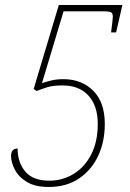

<svg xmlns="http://www.w3.org/2000/svg" viewBox="-20 -734 519 764"><path d="M174 10Q120 10 87 -10Q54 -30 39 -59Q24 -88 24 -113Q24 -143 50 -143Q50 -88 80.5 -51.5Q111 -15 176 -15Q229 -15 273 -42Q317 -69 343 -119.5Q369 -170 369 -241Q369 -313 332 -353.5Q295 -394 230 -394Q191 -394 170 -387.5Q149 -381 126 -372L114 -380L214 -714H467L442 -605H422Q429 -659 429 -667Q429 -680 422.5 -684.5Q416 -689 391 -689H233L147 -403Q161 -408 183 -413.5Q205 -419 232 -419Q305 -419 351 -373Q397 -327 397 -241Q397 -170 370.5 -113.5Q344 -57 294 -23.5Q244 10 174 10Z"/></svg>

Font: Noto Serif Tamil SemiCondensed Thin
Style: Italic
Weight: 100
Width: 4
Italic angle: -12°
Designer: Indian Type Foundry, Tom Grace, and the Monotype Design Team
Foundry: Monotype Imaging Inc.
Version: Version 2.003; ttfautohint (v1.8.4.7-5d5b)